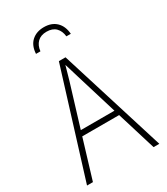

<svg xmlns="http://www.w3.org/2000/svg" viewBox="-225 -1029 980 1127"><g transform="rotate(-30 265.0 -466.0)"><path d="M20 0 242 -715H287L510 0H471L390 -264H140L60 0ZM238 -585 151 -300H379L292 -585Q286 -607 278.5 -630Q271 -653 264 -677Q258 -654 251 -630.5Q244 -607 238 -585ZM265 -932Q317 -932 348 -902Q379 -872 383 -819H353Q349 -857 327 -879Q305 -901 265 -901Q226 -901 203.5 -879Q181 -857 177 -819H147Q150 -874 182 -903Q214 -932 265 -932Z"/></g></svg>

Font: Noto Sans Mono Condensed ExtraLight
Style: Regular
Weight: 200
Width: 3
Designer: Monotype Design Team
Foundry: Monotype Imaging Inc.
Version: Version 2.014; ttfautohint (v1.8.4.7-5d5b)